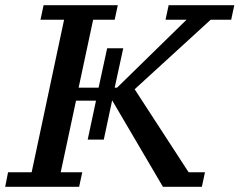

<svg xmlns="http://www.w3.org/2000/svg" viewBox="-41 -720 923 740"><path d="M339 -382H262L318 -644H401L413 -700H127L115 -644H206L81 -56H-10L-21 0H264L276 -56H193L252 -332H329L297 -182H359L391 -332H392L587 0H737L749 -56H686L478 -376L771 -644H850L862 -700H609L597 -644H678L410 -382H401L434 -534H372Z"/></svg>

Font: PT Serif Caption
Style: Italic
Weight: 400
Italic angle: -12°
Designer: A.Korolkova, O.Umpeleva, V.Yefimov
Foundry: ParaType Ltd
Version: Version 1.000W OFL